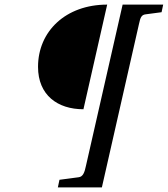

<svg xmlns="http://www.w3.org/2000/svg" viewBox="-20 -712 728 833"><path d="M145 -422C145 -299 230 -238 342 -238L445 -692C265 -692 145 -576 145 -422ZM231 101H422L583 -608C589 -637 594 -648 613 -650L681 -659L688 -692H512L353 7C347 36 340 55 321 57L238 68Z"/></svg>

Font: Heuristica
Style: Bold Italic
Weight: 700
Italic angle: -13°
Version: Version 1.0.1